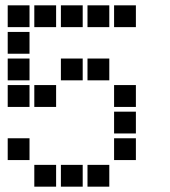

<svg xmlns="http://www.w3.org/2000/svg" viewBox="-20 -711 640 722"><path d="M10 -691Q9 -691 9 -691Q9 -691 9 -690V-610Q9 -609 9 -609Q9 -609 10 -609H90Q91 -609 91 -609Q91 -609 91 -610V-690Q91 -691 91 -691Q91 -691 90 -691ZM110 -691Q109 -691 109 -691Q109 -691 109 -690V-610Q109 -609 109 -609Q109 -609 110 -609H190Q191 -609 191 -609Q191 -609 191 -610V-690Q191 -691 191 -691Q191 -691 190 -691ZM210 -691Q209 -691 209 -691Q209 -691 209 -690V-610Q209 -609 209 -609Q209 -609 210 -609H290Q291 -609 291 -609Q291 -609 291 -610V-690Q291 -691 291 -691Q291 -691 290 -691ZM310 -691Q309 -691 309 -691Q309 -691 309 -690V-610Q309 -609 309 -609Q309 -609 310 -609H390Q391 -609 391 -609Q391 -609 391 -610V-690Q391 -691 391 -691Q391 -691 390 -691ZM410 -691Q409 -691 409 -691Q409 -691 409 -690V-610Q409 -609 409 -609Q409 -609 410 -609H490Q491 -609 491 -609Q491 -609 491 -610V-690Q491 -691 491 -691Q491 -691 490 -691ZM10 -591Q9 -591 9 -591Q9 -591 9 -590V-510Q9 -509 9 -509Q9 -509 10 -509H90Q91 -509 91 -509Q91 -509 91 -510V-590Q91 -591 91 -591Q91 -591 90 -591ZM10 -491Q9 -491 9 -491Q9 -491 9 -490V-410Q9 -409 9 -409Q9 -409 10 -409H90Q91 -409 91 -409Q91 -409 91 -410V-490Q91 -491 91 -491Q91 -491 90 -491ZM210 -491Q209 -491 209 -491Q209 -491 209 -490V-410Q209 -409 209 -409Q209 -409 210 -409H290Q291 -409 291 -409Q291 -409 291 -410V-490Q291 -491 291 -491Q291 -491 290 -491ZM310 -491Q309 -491 309 -491Q309 -491 309 -490V-410Q309 -409 309 -409Q309 -409 310 -409H390Q391 -409 391 -409Q391 -409 391 -410V-490Q391 -491 391 -491Q391 -491 390 -491ZM10 -391Q9 -391 9 -391Q9 -391 9 -390V-310Q9 -309 9 -309Q9 -309 10 -309H90Q91 -309 91 -309Q91 -309 91 -310V-390Q91 -391 91 -391Q91 -391 90 -391ZM110 -391Q109 -391 109 -391Q109 -391 109 -390V-310Q109 -309 109 -309Q109 -309 110 -309H190Q191 -309 191 -309Q191 -309 191 -310V-390Q191 -391 191 -391Q191 -391 190 -391ZM410 -391Q409 -391 409 -391Q409 -391 409 -390V-310Q409 -309 409 -309Q409 -309 410 -309H490Q491 -309 491 -309Q491 -309 491 -310V-390Q491 -391 491 -391Q491 -391 490 -391ZM410 -291Q409 -291 409 -291Q409 -291 409 -290V-210Q409 -209 409 -209Q409 -209 410 -209H490Q491 -209 491 -209Q491 -209 491 -210V-290Q491 -291 491 -291Q491 -291 490 -291ZM10 -191Q9 -191 9 -191Q9 -191 9 -190V-110Q9 -109 9 -109Q9 -109 10 -109H90Q91 -109 91 -109Q91 -109 91 -110V-190Q91 -191 91 -191Q91 -191 90 -191ZM410 -191Q409 -191 409 -191Q409 -191 409 -190V-110Q409 -109 409 -109Q409 -109 410 -109H490Q491 -109 491 -109Q491 -109 491 -110V-190Q491 -191 491 -191Q491 -191 490 -191ZM110 -91Q109 -91 109 -91Q109 -91 109 -90V-10Q109 -9 109 -9Q109 -9 110 -9H190Q191 -9 191 -9Q191 -9 191 -10V-90Q191 -91 191 -91Q191 -91 190 -91ZM210 -91Q209 -91 209 -91Q209 -91 209 -90V-10Q209 -9 209 -9Q209 -9 210 -9H290Q291 -9 291 -9Q291 -9 291 -10V-90Q291 -91 291 -91Q291 -91 290 -91ZM310 -91Q309 -91 309 -91Q309 -91 309 -90V-10Q309 -9 309 -9Q309 -9 310 -9H390Q391 -9 391 -9Q391 -9 391 -10V-90Q391 -91 391 -91Q391 -91 390 -91Z"/></svg>

Font: Doto Black ExtraBold
Style: Regular
Weight: 800
Monospace: yes
Version: Version 1.000